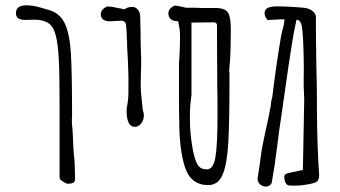

<svg xmlns="http://www.w3.org/2000/svg" viewBox="-20 -691 1279 722"><path d="M204 -27V-100V-312Q204 -415 201 -470.5Q198 -526 189.5 -558.5Q181 -591 162 -604Q143 -617 109 -617L77 -616Q59 -616 49.5 -621.5Q40 -627 40 -642Q40 -671 79 -671Q104 -671 131 -663Q158 -655 162 -654Q204 -643 223 -604Q242 -565 246.5 -491.5Q251 -418 251 -258V-250Q250 -246 250 -241Q250 -228 253 -199L255 -158Q255 -141 258 -108Q262 -77 262 -28Q262 -26 262 -16.5Q262 -7 255 -3.5Q248 0 232 0Q214 -9 209 -13.5Q204 -18 204 -27Z M456 -276Q456 -286 459 -298Q463 -322 463 -340V-404Q463 -415 461 -463L458 -516V-517V-527Q458 -540 457 -544Q456 -587 453.5 -600Q451 -613 435 -613L410 -612Q404 -611 393 -611Q361 -611 359 -636Q359 -657 384 -667Q402 -666 423 -661L449 -656Q458 -665 478 -665Q490 -665 498.5 -654.5Q507 -644 507 -632Q509 -576 509 -527L511 -463Q511 -438 510 -420Q509 -396 509 -367Q509 -348 515 -296L517 -276Q521 -267 521 -257Q521 -240 511 -227Q501 -214 487 -214Q456 -214 456 -276Z M848 -582 847 -505 845 -463Q842 -436 842 -421L843 -413V-404Q843 -235 838.5 -155Q834 -75 817.5 -35Q801 5 763 5Q698 5 676 -61Q654 -127 654 -240Q653 -276 653 -334V-451L655 -484Q657 -524 657 -548Q657 -579 653 -595L650 -611Q615 -611 613 -640Q613 -660 637 -670Q649 -669 660 -666.5Q671 -664 679 -662H680Q728 -662 736 -661H789Q826 -661 837 -644Q848 -627 848 -582ZM798 -259Q798 -330 797 -373L796 -558V-595Q796 -607 784 -607Q742 -607 725.5 -606.5Q709 -606 700 -606V-334Q700 -332 697 -309Q694 -286 694 -246Q694 -186 706 -123Q714 -85 724.5 -69.5Q735 -54 758 -54Q782 -54 790 -99.5Q798 -145 798 -259Z M1180 -30Q1180 -11 1166 -5Q1152 1 1113 6Q1107 7 1072 7Q1060 7 1054.5 -2.5Q1049 -12 1049 -26Q1049 -33 1054.5 -36.5Q1060 -40 1073 -42Q1077 -43 1119 -52L1124 -318L1122 -368V-395Q1123 -423 1122 -473.5Q1121 -524 1119 -555Q1117 -588 1112.5 -602Q1108 -616 1095 -617L1085 -569Q1069 -478 1038 -255Q1029 -198 1022 -139Q1013 -65 1002 -5Q1000 3 992 7.5Q984 12 974 10Q962 8 954.5 -1.5Q947 -11 949 -22L957 -75Q962 -120 970 -158L979 -200Q987 -235 998 -292L999 -303L1001 -315Q1003 -322 1003 -322L1004 -327Q1020 -458 1038 -561L1044 -585Q1047 -595 1048 -603.5Q1049 -612 1050 -618Q1038 -619 1013 -617Q1002 -616 985 -616Q984 -619 979.5 -625.5Q975 -632 975 -642Q975 -667 1020 -667Q1048 -667 1080.5 -665Q1113 -663 1129 -661Q1145 -658 1156.5 -648.5Q1168 -639 1168 -625V-590Q1168 -535 1169 -500V-476Q1172 -374 1172 -261Q1173 -134 1180 -35Z"/></svg>

Font: Amatic SC
Style: Bold
Weight: 700
Designer: Multiple Designers
Foundry: Vernon Adams
Version: Version 2.505